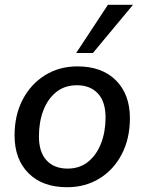

<svg xmlns="http://www.w3.org/2000/svg" viewBox="-20 -775 605 804"><path d="M261 9Q158 9 99.5 -49.5Q41 -108 41 -208Q41 -293 75 -358Q109 -423 168.5 -460Q228 -497 304 -497Q407 -497 465.5 -438.5Q524 -380 524 -280Q524 -195 490 -129.5Q456 -64 396.5 -27.5Q337 9 261 9ZM263 -69Q314 -69 349.5 -98Q385 -127 403.5 -175.5Q422 -224 422 -283Q422 -349 390 -383.5Q358 -418 302 -418Q251 -418 215.5 -389.5Q180 -361 161.5 -312.5Q143 -264 143 -204Q143 -138 175 -103.5Q207 -69 263 -69ZM299 -553 432 -755H537L369 -553Z"/></svg>

Font: Nunito Sans SemiBold
Style: Italic
Weight: 600
Italic angle: -9°
Designer: Vernon Adams
Foundry: Vernon Adams
Version: Version 3.006; ttfautohint (v1.8.3)